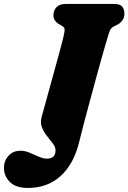

<svg xmlns="http://www.w3.org/2000/svg" viewBox="-123 -720 648 970"><path d="M410 -495Q402.5 -469 390.2 -425.8Q378 -382.5 363.2 -328.5Q348.5 -274.5 332.8 -216.2Q317 -158 302.2 -102Q287.5 -46 276 1Q248.5 111 182.2 170.2Q116 229.5 17.5 229.5Q-42.5 229.5 -72.8 199.8Q-103 170 -103 127.5Q-103 92.5 -80.2 67Q-57.5 41.5 -18 41.5Q3 41.5 26.5 51.5Q50 61.5 73 71.5Q96 81.5 114.5 81.5Q157.5 81.5 157.5 39.5Q157.5 23 144.2 5.5Q131 -12 114.8 -32.2Q98.5 -52.5 89 -76.5Q79.5 -100.5 87.5 -129.5Q91.5 -144.5 101.5 -180.5Q111.5 -216.5 124.5 -263.8Q137.5 -311 151.2 -360.5Q165 -410 176.8 -453.8Q188.5 -497.5 195.5 -525Q204 -559.5 203.5 -570.8Q203 -582 190 -589.5L175.5 -598Q147 -614.5 147 -642Q147 -667.5 162.5 -683.8Q178 -700 208.5 -700H453Q484.5 -700 495 -686Q505.5 -672 505.5 -651Q505.5 -630 494.2 -615.8Q483 -601.5 468.5 -594.5L452.5 -586.5Q443.5 -582 438 -575.5Q432.5 -569 426.8 -551.2Q421 -533.5 410 -495Z"/></svg>

Font: Fraunces 9pt SuperSoft Black
Style: Italic
Weight: 900
Italic angle: -16°
Version: Version 1.000;[0bf87f6ff]